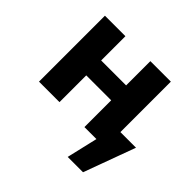

<svg xmlns="http://www.w3.org/2000/svg" viewBox="-158 -640 974 974"><g transform="rotate(45 329.0 -153.0)"><path d="M512 7V-111H658L594 7ZM446 167 511 -111H658L556 167ZM399 0V-473H546V0ZM73 0V-473H220V0ZM126 -192V-299H491V-192Z"/></g></svg>

Font: Ysabeau SC ExtraBold
Style: Regular
Weight: 800
Designer: Christian Thalmann (Catharsis Fonts)
Version: Version 2.001;gftools[0.9.30]; featfreeze: smcp